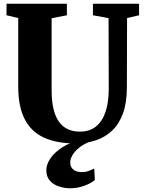

<svg xmlns="http://www.w3.org/2000/svg" viewBox="-20 -763 775 1032"><path d="M386 8Q284.5 8 216 -23.5Q147.5 -55 112.8 -122.5Q78 -190 78 -296.5V-666L15 -681V-743H339.5V-681L257.5 -665V-278.5Q257.5 -223.5 266.5 -182Q275.5 -140.5 294.5 -112.2Q313.5 -84 342 -69.8Q370.5 -55.5 409.5 -55.5Q463 -55.5 497.2 -84.2Q531.5 -113 548 -164.2Q564.5 -215.5 564.5 -284.5L563.5 -665.5L479.5 -681V-743H727.5V-681L663 -666L662 -293Q662 -211.5 641.2 -154.2Q620.5 -97 583 -61.2Q545.5 -25.5 495 -8.8Q444.5 8 386 8ZM356.5 249Q326.5 249 296.8 239.2Q267 229.5 248 208Q229 186.5 229 152Q229 124 246.8 94.8Q264.5 65.5 298 40.5Q331.5 15.5 377 -1L410 -5L462 -1Q427.5 12.5 404.2 31.8Q381 51 369.2 71.2Q357.5 91.5 357.5 110Q357.5 135 374.2 148.5Q391 162 420 162Q441.5 162 456.5 155.8Q471.5 149.5 486.5 143L490 204.5Q470 222 433 235.5Q396 249 356.5 249Z"/></svg>

Font: Merriweather 36pt Black
Style: Regular
Weight: 900
Version: Version 2.100